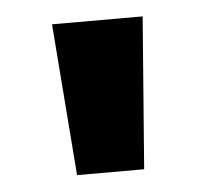

<svg xmlns="http://www.w3.org/2000/svg" viewBox="-32 -900 352 325"><g transform="rotate(-5 143.5 -737.0)"><path d="M87 -608H201L221 -866H67Z"/></g></svg>

Font: Noto Sans Malayalam UI ExtraBold
Style: Regular
Weight: 800
Designer: Jelle Bosma - Monotype Design Team
Foundry: Monotype Imaging Inc.
Version: Version 2.104